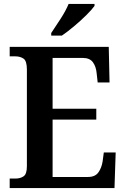

<svg xmlns="http://www.w3.org/2000/svg" viewBox="-20 -951 638 971"><path d="M29 0V-48H58Q83 -48 99.5 -59.5Q116 -71 116 -110V-599Q116 -643 99 -654.5Q82 -666 58 -666H29V-714H530L534 -534H474L469 -579Q466 -614 450 -636Q434 -658 399 -658H246V-401H467V-346H246V-56H425Q461 -56 477.5 -79Q494 -102 499 -135L505 -180H565L559 0ZM239 -784Q260 -815 286.5 -856Q313 -897 327 -931H458V-921Q446 -904 417.5 -875.5Q389 -847 355 -818.5Q321 -790 293 -771H239Z"/></svg>

Font: Noto Serif Tamil SemiCondensed SemiBold
Style: Regular
Weight: 600
Width: 4
Designer: Indian Type Foundry, Tom Grace, and the Monotype Design Team
Foundry: Monotype Imaging Inc.
Version: Version 2.004; ttfautohint (v1.8.4.7-5d5b)